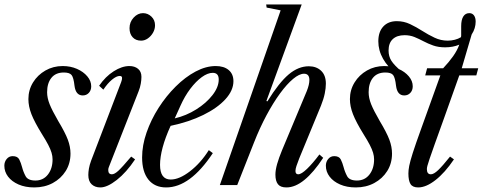

<svg xmlns="http://www.w3.org/2000/svg" viewBox="-42 -831 2168 862"><path d="M112 10.5Q71.5 10.5 41.2 -2.8Q11 -16 -5.8 -38Q-22.5 -60 -22.5 -87Q-22.5 -104.5 -12 -117.2Q-1.5 -130 15 -130Q37 -130 44.5 -115Q52 -100 57 -81Q62.5 -59.5 73 -40Q83.5 -20.5 117 -20.5Q152 -20.5 173 -47.2Q194 -74 194 -115.5Q194 -130 189.5 -145.2Q185 -160.5 174.5 -180.8Q164 -201 146 -229.5Q113 -283 99.2 -318.2Q85.5 -353.5 85.5 -386Q85.5 -427 106.2 -460.8Q127 -494.5 162 -514.5Q197 -534.5 239.5 -534.5Q274.5 -534.5 303.5 -521.8Q332.5 -509 350 -488.2Q367.5 -467.5 367.5 -443.5Q367.5 -425.5 356.8 -414Q346 -402.5 329.5 -402.5Q298 -402.5 292.5 -446Q288.5 -482.5 279.5 -494Q270.5 -505.5 244.5 -505.5Q208 -505.5 188.8 -481.5Q169.5 -457.5 169.5 -417Q169.5 -391.5 180.8 -363.2Q192 -335 219.5 -287.5Q250.5 -236 262.5 -204Q274.5 -172 274.5 -141.5Q274.5 -97.5 253 -63.2Q231.5 -29 194.8 -9.2Q158 10.5 112 10.5Z M408.5 10.5Q384.5 10.5 369.5 -3.5Q354.5 -17.5 354.5 -45.5Q354.5 -58 357.2 -74.2Q360 -90.5 367 -109.5L502 -462.5Q504.5 -469 505.2 -473.2Q506 -477.5 506 -481Q506 -490 495.5 -490Q481 -490 461 -473.5Q441 -457 422 -428.5L403 -446Q431.5 -487.5 468.5 -511Q505.5 -534.5 539 -534.5Q562.5 -534.5 577.8 -522Q593 -509.5 593 -486Q593 -472 590 -455Q587 -438 580 -420.5L446.5 -80.5Q445 -77 444.5 -73.8Q444 -70.5 444 -67.5Q444 -48.5 460.5 -48.5Q472 -48.5 489.2 -64.2Q506.5 -80 547 -128L564.5 -115.5Q525.5 -57 482.5 -23.2Q439.5 10.5 408.5 10.5ZM591.5 -648.5Q567.5 -648.5 553.5 -663.8Q539.5 -679 539.5 -704.5Q539.5 -732 558 -752Q576.5 -772 600 -772Q621.5 -772 637.8 -756.5Q654 -741 654 -717.5Q654 -700 645 -684.2Q636 -668.5 621.8 -658.5Q607.5 -648.5 591.5 -648.5Z M704 10.5Q652.5 10.5 624.2 -24.8Q596 -60 596 -124Q596 -178.5 616 -236Q636 -293.5 670 -346.8Q704 -400 746.8 -442.5Q789.5 -485 836 -509.8Q882.5 -534.5 926.5 -534.5Q963.5 -534.5 984.8 -516.5Q1006 -498.5 1006 -466.5Q1006 -425 970 -385.5Q934 -346 870.5 -314.8Q807 -283.5 724 -266Q700 -213.5 688.2 -169.2Q676.5 -125 676.5 -91Q676.5 -25 724.5 -25Q763 -25 811 -62Q859 -99 895.5 -157L913.5 -143.5Q811.5 10.5 704 10.5ZM742.5 -299.5Q794 -311.5 839 -339.8Q884 -368 912 -404Q940 -440 940 -474Q940 -504 913 -504Q890.5 -504 864 -484.8Q837.5 -465.5 812.5 -432.5Q787.5 -399.5 768.5 -357Z M1244 10.5Q1217 10.5 1205.8 -4Q1194.5 -18.5 1194.5 -47Q1194.5 -67.5 1202.2 -94.8Q1210 -122 1224 -156L1335.5 -422.5Q1347 -451.5 1347 -472Q1347 -500 1323 -500Q1302 -500 1274 -476.8Q1246 -453.5 1215.2 -411.5Q1184.5 -369.5 1154.5 -313.5Q1124.5 -257.5 1098.5 -191.5L1023 0H945L1218 -784.5L1155 -797L1153 -811H1312.5L1154 -377.5L1158.5 -376Q1210.5 -460 1254 -496.8Q1297.5 -533.5 1344.5 -533.5Q1378.5 -533.5 1399.8 -513.2Q1421 -493 1421 -455.5Q1421 -435.5 1416 -411Q1411 -386.5 1399 -356.5L1301.5 -120Q1293.5 -99.5 1289 -86Q1284.5 -72.5 1284.5 -63.5Q1284.5 -48.5 1297 -48.5Q1311 -48.5 1336.5 -73Q1362 -97.5 1392 -137.5L1409 -122.5Q1366.5 -57.5 1325 -23.5Q1283.5 10.5 1244 10.5Z M1835.5 10.5Q1810.5 10.5 1801 -4.8Q1791.5 -20 1791.5 -52.5Q1791.5 -66.5 1795.2 -86.2Q1799 -106 1811.2 -144.5Q1823.5 -183 1848.5 -252L1935 -492.5H1867L1875.5 -524.5H1947.5Q1974 -552.5 1992.5 -578.8Q2011 -605 2020 -630.5Q2006 -624.5 1990 -621.5Q1974 -618.5 1956.5 -618.5Q1926 -618.5 1902.8 -626.8Q1879.5 -635 1859.2 -645.8Q1839 -656.5 1818.8 -664.8Q1798.5 -673 1774.5 -673Q1740 -673 1721.2 -655.2Q1702.5 -637.5 1702.5 -604Q1702.5 -578 1715.2 -558Q1728 -538 1760.5 -510.5L1739.5 -498.5Q1699 -529.5 1677.8 -567Q1656.5 -604.5 1656.5 -645.5Q1656.5 -688 1678.8 -712Q1701 -736 1739.5 -736Q1771 -736 1799 -722.8Q1827 -709.5 1854 -692.2Q1881 -675 1909 -661.8Q1937 -648.5 1968 -648.5Q1984 -648.5 1999.8 -652.5Q2015.5 -656.5 2027.5 -664Q2028.5 -667 2028.5 -670Q2028.5 -673 2028.5 -676V-713.5Q2028.5 -742 2038 -757Q2047.5 -772 2065 -772Q2078.5 -772 2086 -761.8Q2093.5 -751.5 2093.5 -734Q2093.5 -719.5 2089.2 -705Q2085 -690.5 2075.5 -676L2031 -524.5H2105L2096.5 -492.5H2020L1952 -301.5Q1925 -227 1909.5 -183.2Q1894 -139.5 1886.5 -117.5Q1879 -95.5 1876.8 -86.5Q1874.5 -77.5 1874.5 -72Q1874.5 -48.5 1892.5 -48.5Q1905.5 -48.5 1925.2 -67.2Q1945 -86 1978.5 -128L1996 -115.5Q1955.5 -55.5 1913.2 -22.5Q1871 10.5 1835.5 10.5ZM1555.5 10.5Q1515 10.5 1484.8 -2.8Q1454.5 -16 1437.8 -38Q1421 -60 1421 -87Q1421 -104.5 1431.5 -117.2Q1442 -130 1458.5 -130Q1480.5 -130 1488 -115Q1495.5 -100 1500.5 -81Q1506 -59.5 1516.5 -40Q1527 -20.5 1560.5 -20.5Q1595.5 -20.5 1616.5 -47.2Q1637.5 -74 1637.5 -115.5Q1637.5 -130 1633 -145.2Q1628.5 -160.5 1618 -180.8Q1607.5 -201 1589.5 -229.5Q1556.5 -283 1542.8 -318.2Q1529 -353.5 1529 -386Q1529 -427 1549.8 -460.8Q1570.5 -494.5 1605.5 -514.5Q1640.5 -534.5 1683 -534.5Q1718 -534.5 1747 -521.8Q1776 -509 1793.5 -488.2Q1811 -467.5 1811 -443.5Q1811 -425.5 1800.2 -414Q1789.5 -402.5 1773 -402.5Q1741.5 -402.5 1736 -446Q1732 -482.5 1723 -494Q1714 -505.5 1688 -505.5Q1651.5 -505.5 1632.2 -481.5Q1613 -457.5 1613 -417Q1613 -391.5 1624.2 -363.2Q1635.5 -335 1663 -287.5Q1694 -236 1706 -204Q1718 -172 1718 -141.5Q1718 -97.5 1696.5 -63.2Q1675 -29 1638.2 -9.2Q1601.5 10.5 1555.5 10.5Z"/></svg>

Font: Libre Caslon Condensed
Style: Italic
Weight: 400
Italic angle: -22.583°
Designer: Pablo Impallari, Rodrigo Fuenzalida, Katja Schimmel, Ertekin Erdin
Foundry: Pablo Impallari, Rodrigo Fuenzalida
Version: Version 2.000;gftools[0.9.33]